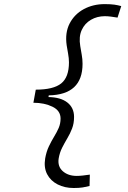

<svg xmlns="http://www.w3.org/2000/svg" viewBox="-20 -814 626 938"><path d="M339.8 104.5Q295.9 104.5 261.5 86.9Q227.1 69.3 210.2 36.9Q193.4 4.4 200.7 -40Q206.5 -73.2 218.8 -98.9Q231 -124.5 244.1 -146Q257.3 -167.5 266.6 -188.7Q275.9 -210 275.9 -234.9Q275.9 -273.4 236.3 -292.7Q196.8 -312 143.1 -312L154.8 -376Q241.2 -376 279.1 -406.5Q316.9 -437 316.9 -509.3Q316.9 -529.3 312.5 -553.2Q308.1 -577.1 305.7 -592.8Q296.9 -654.3 320.3 -699.5Q343.8 -744.6 389.2 -769.3Q434.6 -793.9 491.7 -793.9Q520 -793.9 538.6 -791.3Q557.1 -788.6 572.3 -784.2L554.2 -728Q537.6 -731 521.5 -732.9Q505.4 -734.9 492.2 -734.9Q454.6 -734.9 424.3 -717.3Q394 -699.7 379.2 -667.2Q364.3 -634.8 372.1 -588.9Q375 -568.8 379.2 -547.1Q383.3 -525.4 383.3 -502Q383.3 -351.1 218.3 -348.1L216.8 -339.8Q276.4 -338.9 309.1 -313.2Q341.8 -287.6 341.8 -242.7Q341.8 -210.9 332 -185.8Q322.3 -160.6 308.8 -138.2Q295.4 -115.7 283.4 -92Q271.5 -68.4 266.6 -39.6Q260.7 -0.5 286.9 22.5Q313 45.4 355 45.4Q368.2 45.4 384.8 43.5Q401.4 41.5 418.9 39.1L417.5 94.7Q402.3 98.6 384.5 101.6Q366.7 104.5 339.8 104.5Z"/></svg>

Font: Cascadia Code PL Light
Style: Italic
Weight: 300
Italic angle: -10°
Monospace: yes
Designer: Aaron Bell
Foundry: Saja Typeworks
Version: Version 2404.023; ttfautohint (v1.8.4)